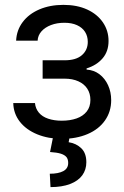

<svg xmlns="http://www.w3.org/2000/svg" viewBox="-20 -557 507 785"><path d="M232.4 -63.5Q266.6 -63.5 293 -72.8Q319.3 -82 334.5 -101.1Q349.6 -120.1 349.6 -148.4Q349.6 -174.8 336.9 -194.3Q324.2 -213.9 300.3 -224.6Q276.4 -235.4 244.1 -235.4H154.3V-310.5H244.1Q291 -310.5 314.9 -331.5Q338.9 -352.5 338.9 -385.7Q338.9 -409.2 327.6 -426.8Q316.4 -444.3 294.9 -454.1Q273.4 -463.9 243.2 -463.9Q212.9 -463.9 188.5 -454.6Q164.1 -445.3 149.4 -428.7Q134.8 -412.1 133.8 -390.6H45.9Q47.9 -433.6 72.8 -466.8Q97.7 -500 141.1 -518.6Q184.6 -537.1 239.3 -537.1Q294.9 -537.1 336.4 -518.1Q377.9 -499 400.9 -465.3Q423.8 -431.6 423.8 -389.6Q423.8 -346.7 399.4 -318.4Q375 -290 334 -277.3V-272.5Q364.3 -270.5 386.7 -253.4Q409.2 -236.3 421.9 -208.5Q434.6 -180.7 434.6 -147.5Q434.6 -100.6 409.2 -64.5Q383.8 -28.3 337.9 -8.8Q292 10.7 233.4 10.7Q177.7 10.7 132.3 -7.8Q86.9 -26.4 61 -59.6Q35.2 -92.8 34.2 -135.7H123Q125 -113.3 138.7 -96.7Q152.3 -80.1 176.8 -71.8Q201.2 -63.5 232.4 -63.5ZM265.6 -2.9 260.7 24.4Q292 29.3 312.5 49.3Q333 69.3 333 106.4Q333 136.7 316.4 159.7Q299.8 182.6 266.6 195.3Q233.4 208 186.5 208L183.6 153.3Q218.8 153.3 238.8 142.6Q258.8 131.8 258.8 109.4Q258.8 93.8 251.5 85Q244.1 76.2 228.5 71.3Q212.9 66.4 184.6 64.5L198.2 -2.9Z"/></svg>

Font: Pretendard Std Variable
Style: Regular
Weight: 400
Designer: Base glyphs from Inter by Rasmus Andersson; Hangeul glyphs from Noto Sans CJK(Source Han Sans) by Jang Soo-young and Kan
Foundry: Kil Hyung-jin
Version: Version 1.309;Glyphs 3.2 (3225)